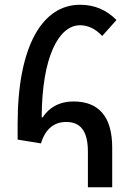

<svg xmlns="http://www.w3.org/2000/svg" viewBox="-20 -786 555 806"><path d="M349 0H451V-167C451 -298 393 -360 289 -360C226 -360 184 -332 159 -293L155 -294C156 -548 227 -680 316 -680C349 -680 380 -666 409 -635L469 -702C427 -744 378 -766 316 -766C158 -766 54 -593 54 -266V-200L152 -184C171 -247 209 -274 258 -274C318 -274 349 -236 349 -149Z"/></svg>

Font: Noto Sans Armenian SemiCondensed Medium
Style: Regular
Weight: 500
Width: 4
Designer: Monotype Design Team
Foundry: Monotype Imaging Inc.
Version: Version 2.008